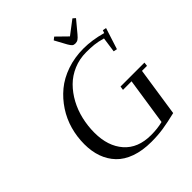

<svg xmlns="http://www.w3.org/2000/svg" viewBox="-242 -1050 1214 1214"><g transform="rotate(-45 365.5 -443.0)"><path d="M97.2 -279.8Q97.2 -346.2 114.7 -408.9Q132.3 -471.7 168.2 -526.6Q204.1 -581.5 253.9 -622.8Q303.7 -664.1 372.8 -688Q441.9 -711.9 522 -711.9Q597.7 -711.9 683.1 -688L689.9 -707L713.9 -702.1L668 -559.1L644 -564L658.2 -665Q616.7 -676.8 586.7 -679.9Q556.6 -683.1 517.1 -683.1Q456.5 -683.1 404.1 -660.9Q351.6 -638.7 313.5 -600.6Q275.4 -562.5 248 -512Q220.7 -461.4 207.3 -403.8Q193.8 -346.2 193.8 -286.1Q193.8 -166 256.8 -94Q319.8 -22 437 -22Q495.6 -22 542 -34.2L589.8 -350.1H513.2L517.1 -376H731L728 -350.1H683.1L633.8 -22Q565.4 -5.4 515.9 2.2Q466.3 9.8 408.2 9.8Q329.1 9.8 268.8 -11.7Q208.5 -33.2 171.4 -72.3Q134.3 -111.3 115.7 -163.6Q97.2 -215.8 97.2 -279.8ZM424.8 -880.9 443.8 -896 515.1 -826.2 606.9 -896 624 -880.9 558.1 -801.8Q543 -783.7 532.5 -776.9Q522 -770 507.8 -770Q494.1 -770 486.6 -776.4Q479 -782.7 467.8 -801.8Z"/></g></svg>

Font: Dehuti
Style: Bold-Italic
Weight: 700
Version: Version 1.2